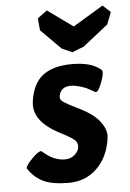

<svg xmlns="http://www.w3.org/2000/svg" viewBox="-55 -802 582 859"><g transform="rotate(-5 236.5 -372.5)"><path d="M145 -729 188 -761 302 -679 438 -761 473 -729 452 -675 338 -585 286 -565 240 -585 150 -675ZM410 -181Q410 -175 409 -168Q398 -85 346.5 -34.5Q295 16 219.5 16Q144 16 104 -4Q64 -24 40 -61Q37 -63 37 -66Q37 -77 65.5 -106.5Q94 -136 107 -136Q110 -136 114 -132Q161 -90 211 -90Q239 -90 257 -107.5Q275 -125 275 -143Q275 -161 262 -173Q242 -189 192 -214Q89 -269 89 -345Q89 -352 90 -360Q101 -440 147.5 -476Q194 -512 279 -512Q364 -512 405 -478H406Q413 -473 413 -462Q413 -451 408 -436Q389 -378 375 -378Q373 -378 370 -380L335 -399Q293 -416 263 -416Q218 -414 212 -373Q210 -357 226 -347Q242 -337 252.5 -331.5Q263 -326 283 -316Q353 -283 381.5 -247.5Q410 -212 410 -181Z"/></g></svg>

Font: Chau Philomene One
Style: Italic
Weight: 400
Designer: Vicente Lamonaca
Foundry: TipoType
Version: Version 1.002